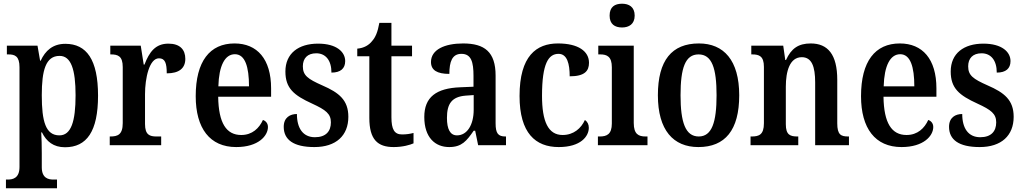

<svg xmlns="http://www.w3.org/2000/svg" viewBox="-20 -782 5509 1034"><path d="M12 232H287V185H267C240 185 205 177 205 119V43C205 3 204 -37 202 -69H206C230 -20 268 11 330 11C447 11 508 -74 508 -267C508 -461 446 -546 332 -546C264 -546 224 -509 199 -455H196L182 -536H17V-489H25C60 -489 85 -480 85 -420V117C85 177 50 185 22 185H12ZM300 -53C226 -53 205 -128 205 -269C205 -403 226 -481 301 -481C363 -481 387 -407 387 -269C387 -128 363 -53 300 -53Z M571 0H848V-47H823C787 -47 761 -55 761 -114V-275C761 -360 784 -468 836 -468C869 -468 878 -442 878 -387C944 -387 978 -414 978 -465C978 -514 950 -547 887 -547C817 -547 784 -502 758 -434H754L738 -536H574V-489H577C615 -489 641 -480 641 -421V-119C641 -56 613 -47 574 -47H571Z M1252 10C1372 10 1423 -51 1423 -98C1423 -118 1411 -131 1396 -136C1376 -92 1339 -55 1279 -55C1199 -55 1157 -119 1155 -261H1440V-306C1440 -464 1365 -548 1243 -548C1110 -548 1034 -452 1034 -264C1034 -91 1110 10 1252 10ZM1321 -317H1156C1159 -428 1191 -490 1245 -490C1300 -490 1321 -422 1321 -317Z M1673 10C1790 10 1856 -52 1856 -153C1856 -243 1806 -283 1716 -322C1637 -357 1611 -376 1611 -425C1611 -468 1636 -495 1683 -495C1733 -495 1765 -458 1765 -391C1814 -391 1839 -413 1839 -453C1839 -502 1793 -547 1693 -547C1588 -547 1517 -495 1517 -397C1517 -307 1562 -269 1661 -224C1735 -190 1762 -169 1762 -123C1762 -75 1735 -43 1676 -43C1612 -43 1579 -91 1579 -168C1543 -168 1508 -150 1508 -99C1508 -30 1560 10 1673 10Z M2100 10C2150 10 2189 -2 2207 -10V-66C2188 -61 2169 -58 2145 -58C2104 -58 2088 -85 2088 -151V-479H2199V-536H2088V-659H2023C2014 -609 2002 -581 1984 -561C1967 -539 1940 -523 1904 -520V-479H1969V-147C1969 -30 2014 10 2100 10Z M2399 10C2467 10 2493 -23 2531 -78H2539L2555 0H2705V-47H2702C2663 -47 2649 -63 2649 -118V-375C2649 -502 2590 -548 2474 -548C2375 -548 2301 -515 2301 -448C2301 -404 2334 -384 2400 -384C2400 -450 2415 -492 2465 -492C2518 -492 2530 -448 2530 -373V-315L2459 -312C2329 -307 2265 -259 2265 -152C2265 -41 2324 10 2399 10ZM2441 -53C2404 -53 2387 -87 2387 -147C2387 -222 2412 -261 2488 -267L2531 -270V-191C2531 -110 2496 -53 2441 -53Z M2989 10C3108 10 3151 -48 3151 -94C3151 -113 3143 -127 3130 -136C3110 -91 3069 -55 3010 -55C2932 -55 2899 -128 2899 -266C2899 -441 2934 -492 2988 -492C3035 -492 3048 -437 3048 -371C3129 -371 3152 -400 3152 -444C3152 -506 3094 -548 2985 -548C2869 -548 2778 -481 2778 -265C2778 -65 2864 10 2989 10Z M3330 -634C3367 -634 3398 -652 3398 -698C3398 -745 3367 -762 3330 -762C3291 -762 3263 -745 3263 -698C3263 -652 3291 -634 3330 -634ZM3200 0H3467V-47H3457C3419 -47 3393 -59 3393 -120V-536H3202V-489H3213C3249 -489 3275 -477 3275 -420V-117C3275 -59 3248 -47 3210 -47H3200Z M3741 10C3885 10 3961 -81 3961 -269C3961 -457 3878 -548 3744 -548C3598 -548 3523 -457 3523 -269C3523 -81 3606 10 3741 10ZM3743 -47C3671 -47 3645 -124 3645 -269C3645 -415 3670 -489 3742 -489C3814 -489 3839 -415 3839 -269C3839 -124 3814 -47 3743 -47Z M4022 0H4279V-47H4275C4236 -47 4212 -55 4212 -113V-315C4212 -398 4233 -474 4298 -474C4352 -474 4370 -423 4370 -338V0H4552V-47H4548C4509 -47 4489 -56 4489 -118V-352C4489 -489 4438 -548 4346 -548C4280 -548 4241 -521 4213 -459H4209L4198 -536H4026V-489H4031C4068 -489 4094 -480 4094 -422V-118C4094 -56 4067 -47 4028 -47H4022Z M4835 10C4955 10 5006 -51 5006 -98C5006 -118 4994 -131 4979 -136C4959 -92 4922 -55 4862 -55C4782 -55 4740 -119 4738 -261H5023V-306C5023 -464 4948 -548 4826 -548C4693 -548 4617 -452 4617 -264C4617 -91 4693 10 4835 10ZM4904 -317H4739C4742 -428 4774 -490 4828 -490C4883 -490 4904 -422 4904 -317Z M5256 10C5373 10 5439 -52 5439 -153C5439 -243 5389 -283 5299 -322C5220 -357 5194 -376 5194 -425C5194 -468 5219 -495 5266 -495C5316 -495 5348 -458 5348 -391C5397 -391 5422 -413 5422 -453C5422 -502 5376 -547 5276 -547C5171 -547 5100 -495 5100 -397C5100 -307 5145 -269 5244 -224C5318 -190 5345 -169 5345 -123C5345 -75 5318 -43 5259 -43C5195 -43 5162 -91 5162 -168C5126 -168 5091 -150 5091 -99C5091 -30 5143 10 5256 10Z"/></svg>

Font: Noto Serif Myanmar Condensed SemiBold
Style: Regular
Weight: 600
Width: 3
Designer: Ben Mitchell and the Monotype Design Team
Foundry: Monotype Imaging Inc.
Version: Version 2.106